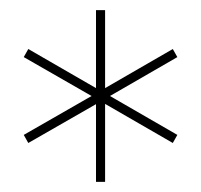

<svg xmlns="http://www.w3.org/2000/svg" viewBox="-20 -762 398 380"><path d="M170 -402V-565L179 -561L36 -479L27 -495L170 -577V-567L27 -649L36 -665L178 -583L170 -579V-742H188V-579L180 -583L322 -665L331 -649L189 -567V-577L331 -495L322 -479L180 -561L188 -565V-402Z"/></svg>

Font: Montserrat Thin Thin
Style: Regular
Weight: 250
Version: Version 9.000